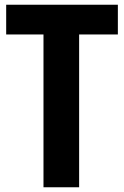

<svg xmlns="http://www.w3.org/2000/svg" viewBox="-20 -788 522 808"><path d="M476 -768V-643H290L313 -666V0H163V-666L185 -643H6V-768Z"/></svg>

Font: Yaldevi ExtraLight
Style: Bold
Weight: 700
Version: Version 1.100